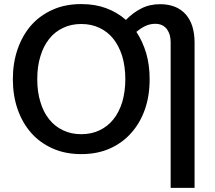

<svg xmlns="http://www.w3.org/2000/svg" viewBox="-20 -748 1055 941"><path d="M467.8 -109.4Q508.8 -128.9 535.6 -163.1Q563 -196.8 579.1 -247.6Q594.2 -299.8 594.2 -359.9Q594.2 -420.4 579.1 -472.7Q563 -522.9 535.6 -557.6Q508.8 -591.8 467.8 -611.3Q428.2 -630.4 378.4 -630.4Q328.6 -630.4 289.1 -611.3Q248 -591.8 221.2 -557.6Q192.4 -521 178.2 -472.7Q162.6 -423.8 162.6 -359.9Q162.6 -296.4 178.2 -247.6Q192.4 -198.7 221.2 -163.1Q248 -128.9 289.1 -109.4Q328.6 -90.3 378.4 -90.3Q428.2 -90.3 467.8 -109.4ZM816.4 172.9V-541Q816.4 -559.6 812 -576.7Q807.1 -591.8 797.9 -605.5Q787.6 -618.2 774.4 -624.5Q759.8 -631.3 740.7 -631.3Q715.3 -631.3 692.4 -620.6Q671.4 -610.8 648.4 -591.8Q679.2 -545.4 696.8 -486.3Q713.4 -428.7 713.4 -359.9Q713.4 -278.3 690.4 -212.4Q667.5 -146.5 623.5 -96.7Q580.6 -47.9 518.1 -20Q457 7.3 378.4 7.3Q299.8 7.3 238.8 -20Q175.3 -48.3 132.8 -96.7Q89.4 -146 66.4 -212.4Q43 -279.8 43 -359.9Q43 -439.9 66.4 -507.3Q90.3 -575.7 132.8 -624Q175.3 -672.4 238.8 -700.7Q299.8 -728 378.4 -728Q446.3 -728 500 -708Q555.2 -687.5 597.2 -650.4Q631.3 -685.5 672.4 -706.5Q712.9 -727.5 765.6 -727.5Q805.2 -727.5 838.4 -714.4Q869.6 -701.2 891.1 -676.8Q912.1 -652.3 922.9 -618.2Q933.6 -582 933.6 -541V172.9Z"/></svg>

Font: Lato-SemiBold
Style: Regular
Weight: 500
Designer: Lukasz Dziedzic with Adam Twardoch and Botio Nikoltchev
Foundry: tyPoland Lukasz Dziedzic
Version: ""